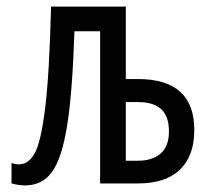

<svg xmlns="http://www.w3.org/2000/svg" viewBox="-20 -557 640 583"><path d="M570 -162Q570 -84 526.5 -42Q483 0 399 0H284V-462H206Q200 -277 184 -176.5Q168 -76 138 -35Q108 6 56 6Q37 6 15 0V-62Q27 -58 38 -58Q66 -58 85 -91Q104 -124 117 -228Q130 -332 135 -537H331H362V-317H399Q570 -317 570 -162ZM493 -158Q493 -204 469.5 -225.5Q446 -247 400 -247H362V-69H399Q443 -69 468 -91Q493 -113 493 -158Z"/></svg>

Font: Noto Sans Mono UI
Style: Regular
Weight: 400
Monospace: yes
Designer: Monotype Design team
Foundry: Monotype Imaging Inc.
Version: Version 1.000